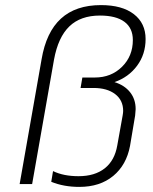

<svg xmlns="http://www.w3.org/2000/svg" viewBox="-20 -722 602 753"><path d="M512 -294Q512 -287 510 -269L490 -150Q476 -75 424 -32Q372 11 291 11Q230 11 181 -9L188 -51Q229 -31 288 -31Q352 -31 391 -62Q430 -93 440 -152L461 -269Q463 -281 463 -287Q463 -329 431.5 -353Q400 -377 347 -377H296L303 -418H352Q416 -418 458.5 -460Q501 -502 501 -565Q501 -612 468 -636.5Q435 -661 372 -661Q296 -661 252 -618.5Q208 -576 192 -489L106 0H57L143 -489Q161 -596 219 -649Q277 -702 376 -702Q459 -702 505 -666.5Q551 -631 551 -569Q551 -509 517.5 -464Q484 -419 429 -400Q468 -388 490 -360.5Q512 -333 512 -294Z"/></svg>

Font: KoHo Light
Style: Italic
Weight: 300
Italic angle: -10°
Version: Version 1.000; ttfautohint (v1.6)